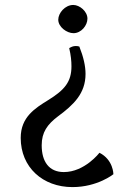

<svg xmlns="http://www.w3.org/2000/svg" viewBox="-20 -532 540 787"><path d="M305.2 -341.3C281.2 -348.6 263.7 -334.5 263.7 -334.5C270.5 -306.2 272.9 -281.7 272.9 -260.3C272.9 -196.8 245.1 -163.6 178.2 -122.1C124.5 -88.9 64.9 -52.7 64.9 33.2C64.9 153.8 155.3 234.9 276.9 234.9C379.9 234.9 444.8 182.1 444.8 182.1C444.8 182.1 444.8 123 387.7 94.2C387.7 94.2 327.1 173.3 241.7 173.3C181.2 173.3 150.9 130.9 150.9 63.5C150.9 10.3 173.8 -22 217.8 -55.2C281.2 -102.1 330.6 -148.4 330.6 -229C330.6 -261.2 322.3 -298.3 305.2 -341.3ZM338.4 -455.6C338.4 -485.4 306.6 -511.7 280.3 -511.7C246.6 -511.7 218.8 -478.5 218.8 -451.2C218.8 -421.4 253.9 -396 281.2 -396C313 -396 338.4 -427.7 338.4 -455.6Z"/></svg>

Font: Trykker
Style: Regular
Weight: 400
Designer: Magnus Gaarde
Foundry: Magnus Gaarde
Version: Version 1.001